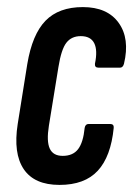

<svg xmlns="http://www.w3.org/2000/svg" viewBox="-20 -516 378 542"><path d="M148 6Q77 6 47 -38.5Q17 -83 30 -166L57 -335Q71 -419 108.5 -457.5Q146 -496 214 -496Q283 -496 315 -451.5Q347 -407 330 -336Q327 -325 319 -325H258Q247 -325 248 -336Q256 -374 246 -394Q236 -414 208 -414Q182 -414 167.5 -395.5Q153 -377 145 -327L118 -161Q111 -117 120.5 -96.5Q130 -76 157 -76Q186 -76 200.5 -95Q215 -114 219 -155Q221 -166 230 -166H291Q302 -166 301 -155Q293 -74 256 -34Q219 6 148 6Z"/></svg>

Font: Sofia Sans Extra Condensed SemiBold
Style: Italic
Weight: 600
Italic angle: -9°
Designer: Botio Nikoltchev, Ani Petrova
Foundry: lettersoup
Version: Version 4.101